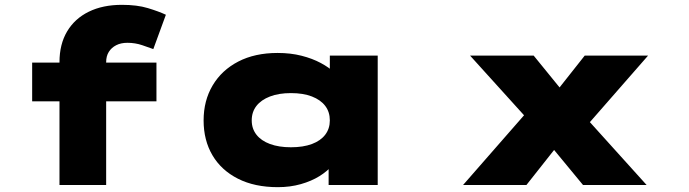

<svg xmlns="http://www.w3.org/2000/svg" viewBox="-20 -765 2849 794"><path d="M226 0V-508Q226 -582 257.5 -635Q289 -688 347 -716.5Q405 -745 484 -745Q547 -745 591.5 -731.5Q636 -718 666 -704L614 -562Q598 -568 568.5 -578Q539 -588 507 -588Q480 -588 460.5 -578Q441 -568 430 -550.5Q419 -533 419 -508V0H323Q290 0 266 0Q242 0 226 0ZM113 -346V-506H627V-346Z M1129 9Q1033 9 964 -26Q895 -61 858.5 -123Q822 -185 822 -267Q822 -349 859.5 -412Q897 -475 965.5 -510.5Q1034 -546 1128 -546Q1182 -546 1227 -534.5Q1272 -523 1306.5 -504.5Q1341 -486 1363 -465Q1385 -444 1392 -426L1344 -417V-535H1542V0H1339V-151L1380 -132Q1376 -107 1355 -82Q1334 -57 1301 -36.5Q1268 -16 1224 -3.5Q1180 9 1129 9ZM1183 -156Q1234 -156 1270 -169.5Q1306 -183 1325 -208Q1344 -233 1344 -267Q1344 -302 1325 -327Q1306 -352 1270 -366Q1234 -380 1183 -380Q1133 -380 1096.5 -366Q1060 -352 1040.5 -327Q1021 -302 1021 -267Q1021 -233 1040.5 -208Q1060 -183 1096.5 -169.5Q1133 -156 1183 -156Z M2391 0 2216 -212 2189 -242 1924 -535H2187L2327 -363L2358 -328L2654 0ZM1895 0 2174 -319 2319 -205 2157 0ZM2381 -216 2236 -330 2398 -535H2660Z"/></svg>

Font: Lexend Zetta Black
Style: Regular
Weight: 900
Designer: Bonnie Shaver-Troup, Thomas Jockin
Foundry: Lexend
Version: Version 1.007